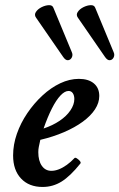

<svg xmlns="http://www.w3.org/2000/svg" viewBox="-20 -729 474 762"><path d="M149 13Q95 13 63.5 -20.5Q32 -54 32 -112Q32 -155 47 -198Q62 -241 88.5 -280Q115 -319 148.5 -350Q182 -381 219 -398.5Q256 -416 293 -416Q331 -416 352.5 -398Q374 -380 374 -348Q374 -321 357 -295Q340 -269 308.5 -246Q277 -223 234 -204.5Q191 -186 140 -174Q136 -156 134 -146Q132 -136 132 -125Q132 -91 146 -71Q160 -51 184 -51Q198 -51 213.5 -57Q229 -63 245 -74.5Q261 -86 275 -101Q278 -105 285 -100.5Q292 -96 297 -90Q302 -84 299 -80Q259 -30 224.5 -8.5Q190 13 149 13ZM153 -219Q189 -231 216.5 -249.5Q244 -268 259.5 -291Q275 -314 275 -336Q275 -350 269 -359Q263 -368 252 -368Q237 -368 220 -350Q203 -332 186 -298.5Q169 -265 153 -219ZM230 -504 123 -659Q115 -670 122.5 -681.5Q130 -693 145 -700.5Q160 -708 174 -708.5Q188 -709 192 -698L265 -522Q270 -511 265 -501Q260 -491 250 -490Q240 -489 230 -504ZM396 -504 289 -659Q281 -670 288.5 -681.5Q296 -693 311 -700.5Q326 -708 340 -708.5Q354 -709 358 -698L431 -522Q436 -511 431 -501Q426 -491 416 -490Q406 -489 396 -504Z"/></svg>

Font: Junicode VF
Style: Italic
Weight: 400
Italic angle: -11°
Designer: Peter S. Baker
Version: Version 2.209